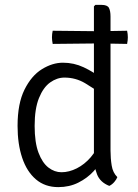

<svg xmlns="http://www.w3.org/2000/svg" viewBox="-20 -755 567 787"><path d="M196 -575Q193 -590 193 -602Q193 -615.5 196 -629L385 -627L501 -629Q504 -615.5 504 -602Q504 -590 501 -575L386 -577ZM433 -138Q433 -106 437.8 -76.5Q442.5 -47 461 -29Q457.5 -19.5 448.5 -9Q439.5 1.5 428 7Q390 -8 377.5 -41Q365 -74 365 -113V-729L371 -735H396Q420 -735 426.5 -722.8Q433 -710.5 433 -687ZM52 -239Q52 -330.5 80.5 -387.8Q109 -445 152 -471.5Q195 -498 238 -498Q283 -498 323 -479.2Q363 -460.5 399 -432L396 -369Q367.5 -391 328.8 -414Q290 -437 244 -437Q213.5 -437 185.5 -417Q157.5 -397 139.8 -353.2Q122 -309.5 122 -239Q122 -171 137.8 -129.2Q153.5 -87.5 178.5 -68.2Q203.5 -49 232 -49Q263 -49 294.8 -65Q326.5 -81 352 -110.5Q377.5 -140 390 -180L402 -111Q389.5 -81.5 363.8 -53.2Q338 -25 301.2 -6.5Q264.5 12 219 12Q164.5 12 127.2 -19.8Q90 -51.5 71 -108Q52 -164.5 52 -239Z"/></svg>

Font: Signika Negative Light
Style: Regular
Weight: 300
Designer: Anna Giedry
Foundry: Anna Giedry
Version: Version 2.001